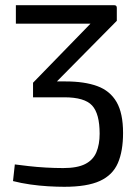

<svg xmlns="http://www.w3.org/2000/svg" viewBox="-20 -507 533 738"><path d="M227 211Q199 211 165 209Q131 207 96 202Q61 197 30 189L37 125Q60 128 90.5 131.5Q121 135 155.5 137Q190 139 223 139Q277 139 307.5 123.5Q338 108 350.5 78Q363 48 363 7Q363 -70 334 -101.5Q305 -133 227 -133H107V-189L356 -445L374 -416H41V-487H419Q424 -487 426.5 -484.5Q429 -482 429 -477V-427L170 -165L151 -194H232Q305 -194 354 -176Q403 -158 428 -115Q453 -72 453 4Q453 74 433 120Q413 166 364 188.5Q315 211 227 211Z"/></svg>

Font: Exo 2
Style: Regular
Weight: 400
Designer: Natanael Gama
Foundry: Natanael Gama
Version: Version 2.010